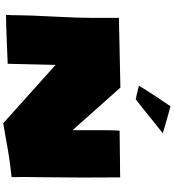

<svg xmlns="http://www.w3.org/2000/svg" viewBox="37 -1097 1082 1196"><g transform="rotate(90 578.0 -499.0)"><path d="M810.1 -972.2Q600.6 -803.7 599.1 -803.7Q592.3 -803.7 513.7 -823.2Q539.1 -865.7 583.5 -933.1Q627.9 -1000.5 642.1 -1020Q701.2 -1004.4 810.1 -972.2ZM91.3 -698.7 525.4 -708Q530.8 -701.7 621.6 -600.3Q712.4 -499 791 -409.7V-624.5Q792 -679.7 793.9 -703.1L1085 -706.5L1085.9 -467.8Q1085.9 -379.4 1084 -222.2L1082.5 -111.3L1083.5 -30.3Q1073.2 -28.3 1012 -21.7Q950.7 -15.1 748 22L384.3 -304.2Q377.4 -37.1 377.4 -11.2V-5.9Q352.5 -5.4 242.4 -0.5Q132.3 4.4 72.8 4.4Q75.2 -31.2 75.2 -83.7Q75.2 -136.2 83.3 -291.7Q91.3 -447.3 91.3 -525.9Z"/></g></svg>

Font: Seymour One
Style: Book
Weight: 400
Designer: vernon adams
Foundry: vernon adams
Version: Version 1.000; ttfautohint (v0.93) -l 8 -r 50 -G 200 -x 0 -w